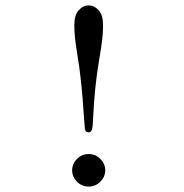

<svg xmlns="http://www.w3.org/2000/svg" viewBox="-20 -678 680 708"><path d="M360 -585Q360 -556 356.5 -528.5Q353 -501 346.5 -462.5Q340 -424 336 -392Q330 -345 327 -302.5Q324 -260 323 -237Q322 -214 321 -210Q319 -190 307 -190Q295 -190 293 -203Q292 -209 290 -241Q288 -273 284.5 -315.5Q281 -358 277 -392Q274 -423 264 -484Q254 -545 254 -585Q254 -622 270 -640Q286 -658 307 -658Q328 -658 344 -640Q360 -622 360 -585ZM264 -8Q246 -26 246 -50Q246 -74 264 -92Q282 -110 307 -110Q332 -110 350 -92Q368 -74 368 -50Q368 -26 350 -8Q332 10 307 10Q282 10 264 -8Z"/></svg>

Font: Linux Libertine Mono O
Style: Mono
Weight: 400
Designer: Philipp H. Poll
Foundry: Philipp H. Poll
Version: Version 5.1.7